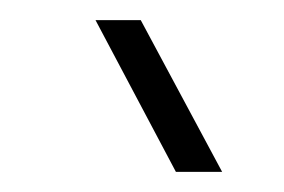

<svg xmlns="http://www.w3.org/2000/svg" viewBox="-20 -803 283 191"><path d="M75 -783H120L201 -632H155Z"/></svg>

Font: Krub ExtraLight
Style: Italic
Weight: 275
Italic angle: -8°
Designer: Ekaluck Peanpanawate
Foundry: Cadson Demak Co.,Ltd.
Version: Version 1.000; ttfautohint (v1.6)